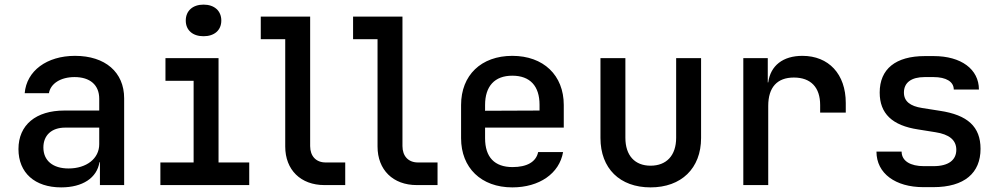

<svg xmlns="http://www.w3.org/2000/svg" viewBox="-20 -802 4340 832"><path d="M305 -560C183 -560 95 -495 87 -398H192C199 -440 243 -468 303 -468C370 -468 410 -434 410 -374V-323H259C136 -323 60 -261 60 -156C60 -53 131 10 245 10C338 10 400 -31 411 -99H413V0H518V-376C518 -489 436 -560 305 -560ZM277 -72C209 -72 168 -106 168 -163C168 -216 204 -249 262 -249H410V-177C410 -115 355 -72 277 -72Z M862 -645C909 -645 939 -671 939 -713C939 -755 909 -782 862 -782C815 -782 785 -755 785 -713C785 -671 815 -645 862 -645ZM1060 0V-98H927V-550H697V-452H819V-98H675V0Z M1476 0V-98H1391C1350 -98 1324 -125 1324 -169V-730H1110V-632H1216V-167C1216 -66 1283 0 1386 0Z M1876 0V-98H1791C1750 -98 1724 -125 1724 -169V-730H1510V-632H1616V-167C1616 -66 1683 0 1786 0Z M2423 -347C2423 -476 2335 -560 2200 -560C2065 -560 1978 -476 1978 -347V-203C1978 -75 2065 10 2200 10C2317 10 2404 -50 2420 -143H2312C2303 -100 2263 -78 2201 -78C2123 -78 2082 -121 2082 -203V-249H2423ZM2082 -347C2082 -428 2123 -474 2200 -474C2277 -474 2318 -429 2318 -348V-323L2082 -322Z M2799 10C2932 10 3018 -72 3018 -204V-550H2910V-205C2910 -128 2868 -84 2799 -84C2731 -84 2690 -128 2690 -205V-550H2582V-204C2582 -72 2666 10 2799 10Z M3457 -560C3373 -560 3319 -518 3309 -445H3307V-550H3201V0H3309V-343C3309 -424 3348 -466 3420 -466C3494 -466 3534 -423 3534 -347V-314H3645V-356C3645 -481 3571 -560 3457 -560Z M4024 9C4160 9 4229 -53 4229 -157C4229 -253 4173 -304 4052 -322L3976 -334C3924 -342 3897 -363 3897 -401C3897 -444 3929 -468 3987 -468H4025C4080 -468 4113 -448 4113 -414H4222C4222 -502 4145 -559 4026 -559H3988C3861 -559 3792 -503 3792 -401C3792 -310 3846 -258 3959 -241L4034 -229C4092 -220 4124 -196 4124 -153C4124 -109 4091 -82 4025 -82H3983C3926 -82 3887 -104 3887 -145H3778C3778 -50 3861 9 3981 9Z"/></svg>

Font: Tekne LDO SemiBold
Style: Regular
Weight: 600
Monospace: yes
Designer: Alessio Laiso, Mario Rullo, Paolo Rosset
Foundry: Alessio Laiso
Version: Version 1.000;hotconv 1.0.109;makeotfexe 2.5.65596